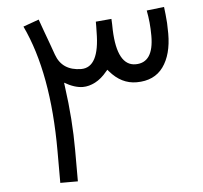

<svg xmlns="http://www.w3.org/2000/svg" viewBox="-49 -715 809 767"><g transform="rotate(-5 355.5 -332.0)"><path d="M162.2 -127.5V0H232.7V-125.9C232.7 -206.5 226.7 -291.7 214.1 -381.9L212.1 -397.5C238.8 -381.9 263.5 -373.8 286.1 -373.8C302.3 -373.8 318.9 -378.3 335.5 -386.9C352.1 -395.5 368.3 -409.1 382.9 -427.2L388.9 -433.8L394.5 -427.2C425.2 -391.4 460.5 -373.8 501.3 -373.8C548.6 -373.8 584.4 -390.4 608.1 -423.2C631.7 -455.9 643.8 -500.3 643.8 -556.7C643.8 -570.3 643.3 -584.4 642.8 -599C641.8 -613.6 640.8 -625.2 639.8 -633.8C638.8 -642.3 637.8 -652.4 636.3 -664L566.2 -655.9C569.3 -639.3 571.8 -623.2 573.3 -607.1C574.8 -590.9 575.8 -573.3 575.8 -553.7C575.8 -481.6 551.6 -445.8 503.3 -445.8C454.4 -445.8 427.7 -494.2 424.2 -590.4C424.2 -596 424.2 -604 423.7 -614.1C423.2 -624.2 422.7 -631.2 422.7 -634.8L359.7 -629.2C359.7 -626.2 359.7 -619.6 359.7 -610.1C359.2 -600 359.2 -592.4 359.2 -587.4C358.7 -493.2 334 -445.8 285.1 -445.8C234.3 -446.3 201 -468.5 185.4 -512.3C180.4 -525.9 174.8 -541.6 168.8 -558.7C162.2 -575.8 156.2 -593.5 149.6 -611.1C143.1 -628.7 137.5 -643.8 133 -657.4L70 -634.8C131.5 -505.3 162.2 -336 162.2 -127.5Z"/></g></svg>

Font: Vazir FD Light
Style: Regular
Weight: 300
Foundry: DejaVu fonts team - Redesigned by Saber Rastikerdar
Version: Version 21.10;October 20, 2019;FontCreator 12.0.0.2547 64-bi